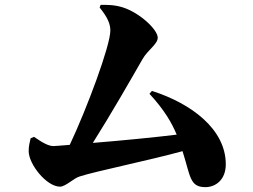

<svg xmlns="http://www.w3.org/2000/svg" viewBox="-20 -768 1040 790"><path d="M595 -382C657 -315 687 -262 707 -214C618 -203 474 -189 362 -180C437 -299 515 -435 566 -524C588 -563 629 -586 629 -613C629 -646 555 -716 484 -738C448 -749 418 -748 394 -748L390 -737C423 -696 434 -670 434 -642C434 -580 337 -320 267 -172C231 -169 206 -167 200 -167C180 -167 156 -180 120 -205L106 -199C102 -180 98 -169 98 -146C98 -93 171 0 227 0C250 0 285 -36 308 -42C372 -63 593 -108 731 -146C764 -43 760 2 825 2C867 2 909 -28 909 -92C909 -236 768 -342 605 -394Z"/></svg>

Font: Noto Serif KR Black
Style: Regular
Weight: 900
Version: Version 1.001;PS 1.001;hotconv 16.6.54;makeotf.lib2.5.65590